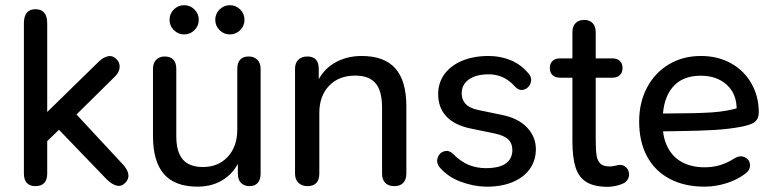

<svg xmlns="http://www.w3.org/2000/svg" viewBox="-20 -713 2993 743"><path d="M72.5 -41.1V-623.2Q72.5 -649.8 83.6 -663.5Q94.7 -677.3 117.3 -677.3Q139.8 -677.3 151.3 -663.5Q162.7 -649.8 162.7 -623.2V-281V-279.6L361.8 -474.1Q378.5 -490.4 396.6 -495Q414.8 -499.7 430.9 -483.9Q439.4 -475.4 442 -464.4Q444.6 -453.5 440.6 -441.2Q436.7 -428.9 424.9 -416.9L253.8 -248V-294L455.8 -76.5Q473.2 -57.5 476.5 -39.6Q479.8 -21.8 466.1 -6.8Q451.6 9.6 432.4 5.5Q413.3 1.4 392.1 -19.8L208.2 -210.8L162.7 -166.8V-41.1Q162.7 -17.5 151.3 -5.1Q139.8 7.3 117.3 7.3Q94.7 7.3 83.6 -5.3Q72.5 -17.9 72.5 -41.1Z M572 -186.4V-446.7Q572 -469.2 584.4 -481.8Q596.8 -494.4 616.8 -494.4Q639.3 -494.4 650.8 -482.1Q662.2 -469.9 662.2 -446.7V-186.6Q662.2 -125.3 687.3 -96Q712.3 -66.7 765.5 -66.7Q824.8 -66.7 861.5 -106.4Q898.2 -146.2 898.2 -211.4V-446.7Q898.2 -469.9 909.4 -482.1Q920.5 -494.4 943 -494.4Q963 -494.4 975.8 -481.8Q988.5 -469.2 988.5 -446.7V-41.1Q988.5 -18.2 977.5 -5.5Q966.6 7.3 946.5 7.3Q924.6 7.3 912.5 -5.3Q900.5 -17.9 900.5 -41.1V-127.9L913.7 -109.1Q893.8 -52.1 849.5 -21.4Q805.1 9.3 744.9 9.3Q656.4 9.3 614.2 -39.6Q572 -88.5 572 -186.4ZM636.1 -636.5Q636.1 -659.8 652.7 -676.3Q669.4 -692.9 692.7 -692.9Q716 -692.9 732.6 -676.3Q749.2 -659.6 749.2 -636.3Q749.2 -613 732.5 -596.4Q715.9 -579.8 692.6 -579.8Q669.2 -579.8 652.7 -596.5Q636.1 -613.1 636.1 -636.5ZM813 -636.5Q813 -659.8 829.7 -676.3Q846.3 -692.9 869.6 -692.9Q893 -692.9 909.5 -676.3Q926.1 -659.6 926.1 -636.3Q926.1 -613 909.5 -596.4Q892.8 -579.8 869.5 -579.8Q846.2 -579.8 829.6 -596.5Q813 -613.1 813 -636.5Z M1121.7 -41.1V-446.7Q1121.7 -469.2 1134.4 -481.8Q1147.1 -494.4 1169.7 -494.4Q1191.6 -494.4 1202.5 -482.3Q1213.5 -470.2 1213.5 -446.7V-366L1202.5 -381.7Q1222.7 -437 1270 -466.7Q1317.2 -496.4 1379.5 -496.4Q1467.1 -496.4 1509.8 -448.4Q1552.5 -400.4 1552.5 -301.7V-41.1Q1552.5 -17.9 1540.4 -5.3Q1528.3 7.3 1505.8 7.3Q1483.3 7.3 1470.9 -5.3Q1458.5 -17.9 1458.5 -41.1V-296.5Q1458.5 -361 1433.4 -390.7Q1408.4 -420.4 1354.4 -420.4Q1291.2 -420.4 1253.5 -381.1Q1215.7 -341.7 1215.7 -276.1V-41.1Q1215.7 -17.5 1204.3 -5.1Q1192.8 7.3 1170.3 7.3Q1147.8 7.3 1134.8 -5.6Q1121.7 -18.5 1121.7 -41.1Z M1684.7 -61.8Q1667.6 -79.7 1673 -100.1Q1678.5 -120.5 1697.5 -127Q1716.5 -133.6 1733 -117.5Q1763.9 -86.6 1795 -74.4Q1826.1 -62.3 1859.1 -62.3Q1912.5 -62.3 1937.6 -80.6Q1962.7 -98.8 1962.7 -132.8Q1962.7 -157.8 1947 -173.2Q1931.3 -188.6 1894.4 -196.5L1800.7 -215.8Q1738.3 -229 1707 -262.8Q1675.6 -296.6 1675.6 -348.7Q1675.6 -392.9 1700.2 -426.4Q1724.8 -459.9 1769 -478.1Q1813.2 -496.4 1870.9 -496.4Q1916.8 -496.4 1957.1 -479.6Q1997.4 -462.8 2025.9 -427.8Q2040.2 -410.9 2033.3 -391.5Q2026.5 -372.2 2007.9 -366.3Q1989.2 -360.3 1972.7 -378.3Q1962.6 -389.6 1951.3 -398.3Q1932.8 -412.6 1912.7 -419Q1892.6 -425.4 1871.1 -425.4Q1822.7 -425.4 1794.6 -405.7Q1766.6 -386 1766.6 -351.6Q1766.6 -327.3 1781.9 -310.8Q1797.3 -294.4 1831.4 -287.2L1925 -267.8Q1986.3 -255 2020 -219.1Q2053.7 -183.2 2053.7 -136Q2053.7 -91.3 2029.5 -58.1Q2005.4 -25 1960.9 -7.2Q1916.4 10.5 1857.4 9.3Q1811.7 8 1763.9 -9.4Q1716.1 -26.9 1684.7 -61.8Z M2195.1 -167.4V-412.3H2147.3Q2128.5 -412.3 2118.1 -422.3Q2107.7 -432.3 2107.7 -449.7Q2107.7 -467.1 2118.1 -477.1Q2128.5 -487.1 2147.3 -487.1H2195.1V-588.2Q2195.1 -610.7 2207.2 -623.3Q2219.3 -635.9 2240.5 -635.9Q2261.8 -635.9 2273.6 -623.3Q2285.3 -610.7 2285.3 -588.2V-487.1H2349.6Q2368.3 -487.1 2378.7 -477.1Q2389.1 -467.1 2389.1 -449.7Q2389.1 -432.3 2378.7 -422.3Q2368.3 -412.3 2349.6 -412.3H2285.3V-175.2Q2285.3 -131.9 2288.7 -110.9Q2292 -89.8 2304.6 -78.7Q2317.3 -67.6 2344.6 -69.1Q2354.6 -69.8 2362.7 -72.1Q2370.3 -74.1 2377.6 -74.8Q2389.8 -75.6 2400.2 -67.7Q2410.6 -59.8 2413.9 -45.3Q2416.5 -32.4 2409.9 -20Q2403.3 -7.5 2389.4 -2Q2377.4 3.4 2361 6.7Q2344.6 10 2333.2 10Q2279.4 10 2249.5 -8.4Q2219.6 -26.8 2207.4 -65.1Q2195.1 -103.4 2195.1 -167.4Z M2453.4 -242.5Q2453.4 -316.9 2484 -374.5Q2514.6 -432.1 2568.9 -464.3Q2623.1 -496.4 2692.3 -496.4Q2757.8 -496.4 2808.8 -468.1Q2859.8 -439.7 2888 -389.7Q2916.3 -339.7 2916.3 -278.8Q2916.3 -261.4 2909.6 -251Q2902.9 -240.7 2891.1 -235.1Q2879.2 -229.5 2860.1 -225L2849.8 -222.7Q2801.2 -213.5 2745.3 -210.1Q2689.3 -206.7 2599.1 -205.5Q2563.2 -205.5 2526.3 -204.5L2528 -274H2570.8Q2671.3 -274 2733.6 -278Q2795.9 -282 2846.9 -298.3L2830.6 -285Q2832.4 -347.7 2793.6 -383.9Q2754.7 -420 2691.9 -420Q2621.4 -420 2584.1 -376.9Q2546.8 -333.7 2544.6 -256.6L2544.2 -244.1Q2542.7 -184.6 2563 -144.6Q2583.2 -104.5 2620.1 -85.1Q2657 -65.6 2706.7 -65.6Q2738.3 -65.6 2766.2 -73.9Q2794.2 -82.2 2824.1 -101.3Q2845.5 -113.4 2863.6 -103.8Q2881.7 -94.2 2882.4 -73.9Q2883.2 -53.6 2861.1 -38.6Q2830.4 -16 2789.1 -3.4Q2747.8 9.3 2706.1 9.3Q2627.9 9.3 2570.7 -21.4Q2513.6 -52 2483.5 -108.6Q2453.4 -165.3 2453.4 -242.5Z"/></svg>

Font: SN Pro Thin
Style: Regular
Weight: 200
Designer: Tobias Whetton
Foundry: Supernotes
Version: Version 1.003;Glyphs 3.3 (3324)